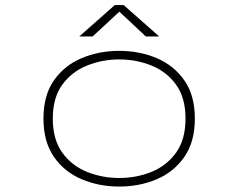

<svg xmlns="http://www.w3.org/2000/svg" viewBox="-20 -708 915 740"><path d="M439.5 11Q362 11 295.2 -17Q228.5 -45 188 -103.2Q147.5 -161.5 147.5 -251Q147.5 -341 188.2 -398.8Q229 -456.5 295.5 -484.2Q362 -512 439.5 -512Q517.5 -512 583.8 -484Q650 -456 690.5 -398.2Q731 -340.5 731 -251Q731 -161.5 690.5 -103.2Q650 -45 583.8 -17Q517.5 11 439.5 11ZM439.5 -22Q505.5 -22 563.8 -45.5Q622 -69 658.5 -119.5Q695 -170 695 -251Q695 -331.5 658.5 -381.8Q622 -432 563.5 -455.5Q505 -479 439.5 -479Q374.5 -479 315.8 -455.5Q257 -432 220.2 -381.8Q183.5 -331.5 183.5 -251Q183.5 -170 220.2 -119.5Q257 -69 315.5 -45.5Q374 -22 439.5 -22ZM285.5 -567.5 422.5 -688.5H456.5L593.5 -567.5H542L440 -663L337 -567.5Z"/></svg>

Font: Trispace SemiExpanded Thin
Style: Regular
Weight: 100
Width: 6
Designer: Tyler Finck
Foundry: Etcetera Type Company
Version: Version 1.210; ttfautohint (v1.8.3)